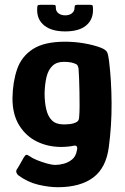

<svg xmlns="http://www.w3.org/2000/svg" viewBox="-20 -652 520 801"><path d="M32 -242Q33 -310 51.5 -363.5Q70 -417 117.5 -447.5Q165 -478 251 -478Q291 -478 329.5 -471.5Q368 -465 398 -454Q422 -445 427 -434Q432 -423 435 -397Q445 -316 445.5 -222Q446 -128 434 -39Q423 48 369 88.5Q315 129 221 129Q184 129 139.5 118.5Q95 108 56 79Q52 76 49 69Q46 62 50 55Q55 48 64.5 31Q74 14 78 7Q85 -5 89.5 -6Q94 -7 104 0Q115 8 134.5 16Q154 24 175.5 30Q197 36 211 36Q227 36 246 31Q265 26 281 13Q297 0 301 -26Q301 -27 301.5 -28Q302 -29 302 -30Q303 -37 300 -41.5Q297 -46 287 -44Q279 -42 264 -40.5Q249 -39 235 -39Q181 -39 135 -61Q89 -83 60.5 -128.5Q32 -174 32 -242ZM166 -263Q166 -226 173 -196Q180 -166 197 -149.5Q214 -133 245 -133Q259 -133 272.5 -134.5Q286 -136 296 -141Q309 -146 310 -161Q312 -181 312 -209.5Q312 -238 311.5 -268.5Q311 -299 310 -323.5Q309 -348 308 -361Q308 -367 305.5 -374.5Q303 -382 298 -384Q289 -389 276.5 -391.5Q264 -394 246 -394Q216 -394 198.5 -377Q181 -360 174 -330.5Q167 -301 166 -263ZM252 -521Q196 -521 165.5 -545Q135 -569 135 -610Q135 -626 137 -629Q139 -632 150 -632H198Q208 -632 210.5 -630.5Q213 -629 213 -619Q213 -605 224 -596.5Q235 -588 252 -588Q269 -588 280 -596.5Q291 -605 291 -620Q291 -628 294 -630Q297 -632 303 -632H356Q365 -632 366.5 -628.5Q368 -625 368 -610Q368 -569 338.5 -545Q309 -521 252 -521Z"/></svg>

Font: Glory
Style: Bold
Weight: 700
Designer: Robert Leuschke
Foundry: Robert Leuschke
Version: Version 1.011